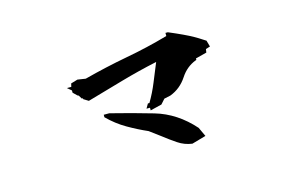

<svg xmlns="http://www.w3.org/2000/svg" viewBox="-63 -754 1126 722"><g transform="rotate(-15 500.0 -392.5)"><path d="M314.9 -359.9V-369.6H336.4Q418.5 -349.1 500.5 -325.2Q584 -300.8 647 -229.5L663.6 -193.8L608.9 -178.2Q579.1 -182.1 553.7 -199.2Q528.3 -216.3 503.4 -235.8L461.9 -266.6Q423.8 -283.2 385.5 -305.4Q347.2 -327.6 314.9 -359.9ZM489.7 -339.8V-350.1H476.1L486.3 -367.7H492.2Q512.2 -401.4 526.9 -437.7Q541.5 -474.1 556.6 -510.3H556.2Q483.4 -494.6 415.5 -475.1L274.4 -434.6L255.4 -446.3V-449.7H251L242.7 -463.4L238.3 -465.3L223.1 -480V-488.8L207 -502.4H224.1L227.1 -515.1L253.4 -522.9L284.7 -518.1Q369.6 -540.5 454.1 -556.2Q536.6 -571.3 618.7 -594.7V-606.9H627.9Q689 -581.1 719.2 -564Q733.9 -555.7 748 -546.4L760.3 -538.6L767.1 -514.2L750 -508.8L748 -495.6L704.6 -484.4V-478.5L701.2 -477.5Q664.6 -463.4 641.6 -428.2Q616.7 -390.1 575.7 -374.5L550.8 -369.1L534.2 -350.6Z"/></g></svg>

Font: Bakudai
Style: Medium
Weight: 500
Version: Version 1.48